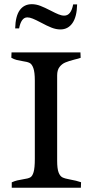

<svg xmlns="http://www.w3.org/2000/svg" viewBox="-20 -882 434 902"><path d="M309.6 -38.6Q338.4 -33.7 360.8 -25.9L359.9 0H35.2V-25.4Q49.3 -31.7 60.8 -34.4Q72.3 -37.1 89.8 -40Q111.8 -43 122.1 -48.6Q132.3 -54.2 137.9 -73.7Q143.6 -93.3 143.6 -135.7V-502.9Q143.6 -543 136.7 -562Q129.9 -581.1 118.9 -586.4Q107.9 -591.8 86.4 -594.7Q68.8 -597.7 57.4 -600.6Q45.9 -603.5 33.2 -610.8L34.2 -635.7H357.9L358.9 -610.4Q348.6 -606.4 329.6 -602.1Q302.7 -595.2 286.6 -588.4Q270.5 -581.5 259.5 -567.1Q248.5 -552.7 248.5 -527.8V-127Q248.5 -89.8 255.1 -72.3Q261.7 -54.7 273.2 -48.8Q284.7 -43 309.6 -38.6ZM129.4 -862.3Q149.4 -862.3 169.7 -854.5Q189.9 -846.7 218.3 -832Q240.7 -820.3 255.1 -814.5Q269.5 -808.6 281.7 -808.6Q297.9 -808.6 308.3 -821.8Q318.8 -835 323.7 -861.3H342.3Q341.3 -804.2 320.6 -773.9Q299.8 -743.7 263.7 -743.7Q243.7 -743.7 222.4 -752Q201.2 -760.3 172.4 -775.9Q148.4 -788.6 134 -794.4Q119.6 -800.3 108.4 -800.3Q93.3 -800.3 83.7 -786.6Q74.2 -772.9 69.8 -748.5H51.3Q52.7 -806.6 73 -834.5Q93.3 -862.3 129.4 -862.3Z"/></svg>

Font: Radley
Style: Regular
Weight: 400
Designer: Vernon Adams
Foundry: Vernon Adams
Version: Version 1.003; ttfautohint (v1.6)